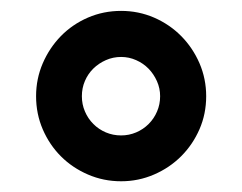

<svg xmlns="http://www.w3.org/2000/svg" viewBox="-20 -735 449 356"><path d="M204.6 -629.4Q189.5 -629.4 176.3 -623.5Q163.1 -617.7 153.1 -607.9Q143.1 -598.1 137.5 -585Q131.8 -571.8 131.8 -556.6Q131.8 -541.5 137.5 -528.3Q143.1 -515.1 153.1 -505.1Q163.1 -495.1 176.3 -489.5Q189.5 -483.9 204.6 -483.9Q219.2 -483.9 232.4 -489.5Q245.6 -495.1 255.6 -505.1Q265.6 -515.1 271.2 -528.3Q276.9 -541.5 276.9 -556.6Q276.9 -571.3 271 -584.5Q265.1 -597.7 255.4 -607.7Q245.6 -617.7 232.4 -623.5Q219.2 -629.4 204.6 -629.4ZM204.6 -714.8Q236.8 -714.8 265.6 -702.4Q294.4 -689.9 315.9 -668.2Q337.4 -646.5 349.9 -617.7Q362.3 -588.9 362.3 -556.6Q362.3 -523.9 349.9 -495.4Q337.4 -466.8 315.9 -445.3Q294.4 -423.8 265.6 -411.4Q236.8 -398.9 204.6 -398.9Q171.9 -398.9 143.1 -411.4Q114.3 -423.8 93 -445.1Q71.8 -466.3 59.3 -495.1Q46.9 -523.9 46.9 -556.6Q46.9 -588.9 59.3 -617.7Q71.8 -646.5 93 -668.2Q114.3 -689.9 143.1 -702.4Q171.9 -714.8 204.6 -714.8Z"/></svg>

Font: Proletarsk
Style: Regular
Weight: 400
Designer: Peter Wiegel, original typeface by Carl Albert Fahrenwaldt 1901
Foundry: Peter Wiegel
Version: Version 1.000 2010 initial release